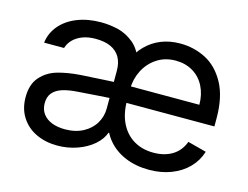

<svg xmlns="http://www.w3.org/2000/svg" viewBox="-81 -667 1046 809"><g transform="rotate(15 442.5 -262.0)"><path d="M404.7 -143.6 419.2 -409.5Q436.8 -449.9 465 -478.4Q493.1 -506.9 530.6 -522.1Q568 -537.3 614 -537.3Q674.4 -537.3 726 -510.7Q777.6 -484.1 810.1 -424.7Q842.5 -365.3 842.5 -272.1V-236.9H433V-308.7H757.6Q757.6 -352.9 740 -388.1Q722.4 -423.3 689.7 -443Q657.1 -462.7 614 -462.7Q567.7 -462.7 532.5 -439.6Q497.2 -416.4 477.9 -378.3Q458.6 -340.1 458.6 -296.3V-247.9Q458.6 -189.6 479.3 -148.3Q500 -107 536.8 -85.3Q573.5 -63.5 622.2 -63.5Q670.6 -63.5 704.6 -84.4Q738.6 -105.3 753.5 -145.7L834.9 -124.3Q822.5 -83.9 792.8 -53.3Q763.1 -22.8 719.4 -5.9Q675.8 11 622.9 11Q565.6 11 519.3 -8.3Q473.1 -27.6 443.5 -62.7Q414 -97.7 404.7 -143.6ZM42.1 -150.6Q42.1 -207.2 70.8 -239.3Q99.4 -271.4 142.1 -283.8Q184.7 -296.3 241 -300.4Q277.3 -302.5 295.1 -303.5Q312.8 -304.6 348.1 -306.6L390.2 -308.7L391.6 -239Q371.5 -237.9 328.2 -234.8Q284.9 -231.7 251.4 -229.3Q211 -226.9 183.5 -218.4Q156.1 -209.9 141.2 -192.5Q126.4 -175.1 126.4 -147.1Q126.4 -119.5 140.5 -100.5Q154.7 -81.5 179.4 -71.8Q204.1 -62.2 236.9 -62.2Q282.8 -62.2 316.5 -80.5Q350.1 -98.8 367.4 -128.5Q384.7 -158.1 384.7 -192V-357.7Q384.7 -391.6 371.2 -415.4Q357.7 -439.2 331 -451.7Q304.2 -464.1 264.5 -464.1Q232 -464.1 207.5 -454.8Q183 -445.4 167.1 -429.4Q151.2 -413.3 145 -392.3H58Q63.2 -434.7 91 -467.7Q118.8 -500.7 164.7 -519Q210.6 -537.3 268.6 -537.3Q305.9 -537.3 342.2 -528.7Q378.5 -520 410.2 -494.6Q442 -469.3 456.5 -422.7L425.4 -96H418.5Q408.1 -66.3 379.5 -41.4Q350.8 -16.6 309.7 -2.1Q268.6 12.4 223.1 12.4Q172.3 12.4 131 -6.9Q89.8 -26.2 66 -63.2Q42.1 -100.1 42.1 -150.6Z"/></g></svg>

Font: Pretendard Variable
Style: Regular
Weight: 400
Designer: Base glyphs from Inter by Rasmus Andersson; Hangul glyphs from Noto Sans CJK(Source Han Sans) by Jang Soo-young and Kang
Foundry: Kil Hyung-jin
Version: Version 1.100;FEAKit 1.0